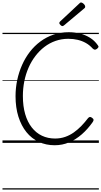

<svg xmlns="http://www.w3.org/2000/svg" viewBox="-20 -1149 815 1544"><path d="M420 19Q350 19 292 -8Q234 -35 192.5 -86.5Q151 -138 128 -211Q105 -284 105 -375Q105 -442 118.5 -505.5Q132 -569 157.5 -626.5Q183 -684 220 -732Q257 -780 305 -815.5Q353 -851 410 -870.5Q467 -890 533 -890Q581 -890 624 -879Q667 -868 703.5 -845.5Q740 -823 766 -786Q774 -777 771.5 -770Q769 -763 758 -755Q749 -749 742 -749.5Q735 -750 725 -759Q701 -786 671 -803Q641 -820 605.5 -828.5Q570 -837 529 -837Q475 -837 426.5 -820Q378 -803 337.5 -772Q297 -741 264.5 -698.5Q232 -656 209.5 -604.5Q187 -553 175.5 -495.5Q164 -438 164 -377Q164 -295 182.5 -231.5Q201 -168 235.5 -124Q270 -80 317.5 -57.5Q365 -35 423 -35Q466 -35 503.5 -48Q541 -61 573.5 -84Q606 -107 634.5 -136.5Q663 -166 688 -199Q696 -208 703.5 -208.5Q711 -209 721 -201Q732 -193 732.5 -186Q733 -179 726 -168Q686 -111 638 -69Q590 -27 535.5 -4Q481 19 420 19ZM482 -939Q475 -939 466 -948Q457 -957 457 -963Q457 -966 458 -969Q459 -972 463 -976L617 -1120Q621 -1124 624 -1126.5Q627 -1129 632 -1129Q638 -1129 646 -1123.5Q654 -1118 659.5 -1110.5Q665 -1103 665 -1096Q665 -1092 664 -1089Q663 -1086 657 -1081L496 -946Q491 -943 488.5 -941Q486 -939 482 -939ZM0 365H775V375H0ZM0 -20H775V0H0ZM0 -505H775V-500H0ZM0 -885H775V-875H0Z"/></svg>

Font: Playwrite GB S Guides
Style: Italic
Weight: 400
Italic angle: -7.01216°
Designer: Veronika Burian, José Scaglione
Foundry: TypeTogether
Version: Version 1.002